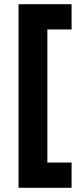

<svg xmlns="http://www.w3.org/2000/svg" viewBox="-20 -769 395 912"><path d="M68 -749V123H320V3H205V-629H320V-749Z"/></svg>

Font: Sunflower
Style: Bold
Weight: 700
Designer: JIKJI
Foundry: JIKJI
Version: Version 1.00